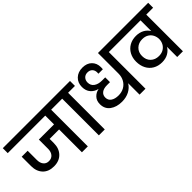

<svg xmlns="http://www.w3.org/2000/svg" viewBox="61 -1582 2414 2414"><g transform="rotate(-45 1268.5 -374.5)"><path d="M870 -652H748V0H643V-406H475V-330Q475 -237 420 -179.5Q365 -122 271 -122Q175 -122 121.5 -179Q68 -236 68 -330V-496H174V-332Q174 -278 200 -246Q226 -214 272 -214Q319 -214 346 -246Q373 -278 373 -332V-496H643V-652H-24V-740H870Z M944 0V-652H822V-740H1171V-652H1049V0Z M1893 -652H1773V0H1668V-203Q1637 -151 1580.5 -121.5Q1524 -92 1450 -92Q1354 -92 1292 -138Q1230 -184 1230 -268Q1230 -329 1266 -367Q1302 -405 1350 -413V-416Q1296 -429 1259.5 -471Q1223 -513 1223 -581Q1223 -656 1272 -702.5Q1321 -749 1399 -749Q1478 -749 1523.5 -704Q1569 -659 1569 -587Q1569 -574 1567 -552H1488L1489 -575Q1489 -612 1466 -636.5Q1443 -661 1402 -661Q1361 -661 1337 -635Q1313 -609 1313 -570Q1313 -517 1353 -488Q1393 -459 1458 -459H1516V-374H1462Q1402 -374 1369.5 -348.5Q1337 -323 1337 -279Q1337 -230 1375 -204.5Q1413 -179 1475 -179Q1531 -179 1574.5 -203.5Q1618 -228 1643 -272.5Q1668 -317 1668 -374V-740H1893Z M2561 -740V-652H2439V0H2337V-181Q2311 -137 2265.5 -111.5Q2220 -86 2157 -86Q2089 -86 2037.5 -116Q1986 -146 1958 -200Q1930 -254 1930 -324Q1930 -391 1958.5 -443.5Q1987 -496 2038.5 -525.5Q2090 -555 2157 -555Q2219 -555 2265 -530Q2311 -505 2337 -461V-652H1841V-740ZM2184 -170Q2234 -170 2268.5 -192Q2303 -214 2320 -248Q2337 -282 2337 -319V-320Q2337 -358 2320 -392.5Q2303 -427 2268.5 -448.5Q2234 -470 2184 -470Q2119 -470 2076 -429Q2033 -388 2033 -321Q2033 -252 2075.5 -211Q2118 -170 2184 -170Z"/></g></svg>

Font: Poppins Cyr Med
Style: Regular
Weight: 500
Designer: Ninad Kale (Devanagari), Jonny Pinhorn (Latin)
Foundry: Indian Type Foundry
Version: 4.004